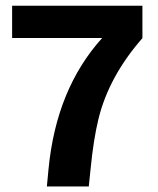

<svg xmlns="http://www.w3.org/2000/svg" viewBox="-20 -660 561 680"><path d="M484.4 -639.6V-524.9Q365.7 -389.6 328.6 -238.3Q311 -166 300.8 -61.5L294.4 0.5H146L151.9 -61.5Q179.2 -345.2 341.8 -525.4H22.9V-639.6Z"/></svg>

Font: Yantramanav Black
Style: Regular
Weight: 900
Version: Version 1.001;PS 1.0;hotconv 1.0.72;makeotf.lib2.5.5900; ttf